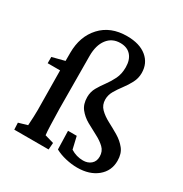

<svg xmlns="http://www.w3.org/2000/svg" viewBox="-135 -652 730 764"><g transform="rotate(30 230.0 -270.5)"><path d="M321.8 5.9Q296.4 5.9 269 -0.5Q241.7 -6.8 220.2 -18.6L217.8 -103H257.8L271 -46.9Q297.4 -30.3 328.1 -30.3Q349.6 -30.3 364 -42.5Q378.4 -54.7 378.4 -76.7Q378.4 -101.1 362.1 -116.7Q345.7 -132.3 321.8 -144.5Q297.9 -156.7 273.7 -170.4Q249.5 -184.1 233.2 -204.6Q216.8 -225.1 216.8 -257.8Q216.8 -281.7 228 -301.5Q239.3 -321.3 253.7 -340.6Q268.1 -359.9 279.3 -382.8Q290.5 -405.8 290.5 -436Q290.5 -470.7 273.2 -490.2Q255.9 -509.8 224.1 -509.8Q186.5 -509.8 164.8 -481.4Q143.1 -453.1 143.1 -404.3L144.5 -162.6Q145.5 -117.7 146.5 -87.4Q147.5 -57.1 149.4 -43L190.4 -31.2L188 0H30.3L28.8 -31.2L69.3 -43Q70.3 -55.2 71.5 -83.5Q72.8 -111.8 71.8 -150.9L70.3 -295.4V-376Q70.3 -451.7 114.3 -499.3Q158.2 -546.9 233.4 -546.9Q291.5 -546.9 324.2 -520Q356.9 -493.2 356.9 -448.2Q356.9 -424.3 345.9 -403.3Q335 -382.3 320.3 -363Q305.7 -343.8 294.7 -325Q283.7 -306.2 283.7 -285.6Q283.7 -260.3 300.3 -243.7Q316.9 -227.1 341.6 -214.1Q366.2 -201.2 390.6 -186.8Q415 -172.4 431.6 -151.6Q448.2 -130.9 448.2 -97.7Q448.2 -51.3 413.3 -22.7Q378.4 5.9 321.8 5.9ZM13.2 -295.4V-324.2L70.3 -338.9L105.5 -337.4V-295.4Z"/></g></svg>

Font: Lateef
Style: Regular
Weight: 400
Designer: SIL International
Foundry: SIL International
Version: Version 4.200